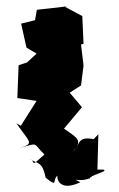

<svg xmlns="http://www.w3.org/2000/svg" viewBox="-20 -565 376 609"><path d="M219 5C274 13 280 -22 262 4C262 -10 327 -21 308 -27H289L292 -139L250 -96L285 -122C223 -136 237 -109 211 -83C242 -120 229 -125 183 -157L240 -225C227 -240 214 -256 201 -271L237 -294L245 -357L237 -424L245 -426L241 -514L183 -545H195L97 -534L91 -501L47 -490L64 -414L96 -395L66 -367L39 -358L35 -254L96 -245L46 -166L32 -174C72 -115 92 -110 43 -96C106 -113 82 -112 121 -75C71 -30 97 -53 73 -61C102 -44 114 -53 125 -1C166 30 144 9 162 -8C160 10 176 41 235 13Z"/></svg>

Font: Asimov Aggro
Style: Medium
Weight: 500
Designer: Google
Version: Version 2.000980; 2014